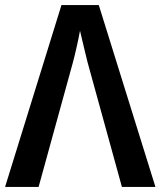

<svg xmlns="http://www.w3.org/2000/svg" viewBox="-20 -736 632 756"><path d="M0 0 222 -716H369L592 0H460L325 -490Q319 -514 310 -551.5Q301 -589 295 -615Q290 -587 281.5 -549.5Q273 -512 267 -490L132 0Z"/></svg>

Font: Noto Sans SemiCondensed SemiBold
Style: Regular
Weight: 600
Width: 4
Designer: Monotype Design Team
Foundry: Monotype Imaging Inc.
Version: Version 2.013; ttfautohint (v1.8.4.7-5d5b)